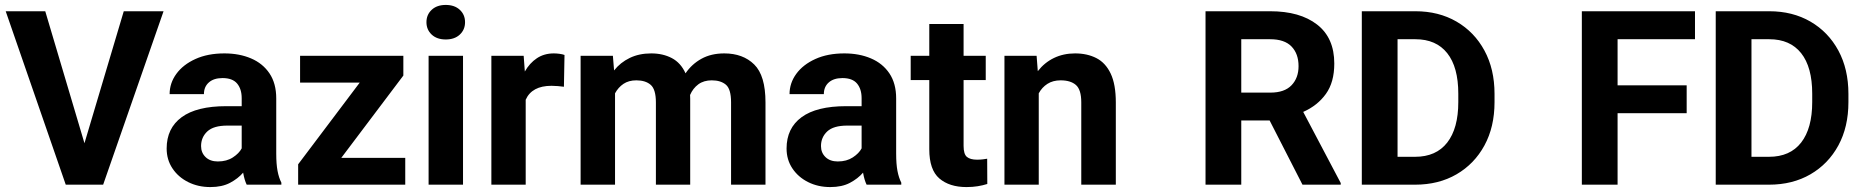

<svg xmlns="http://www.w3.org/2000/svg" viewBox="-20 -757 7639 787"><path d="M165.5 -710.9 326.2 -169.9 487.3 -710.9H650.4L402.8 0H249.5L3.4 -710.9Z M991.2 0Q981.9 -19 976.6 -49.3Q955.6 -24.9 922.9 -7.6Q890.1 9.8 842.3 9.8Q792 9.8 751.2 -10.7Q710.4 -31.2 686.8 -66.9Q663.1 -102.5 663.1 -148.4Q663.1 -231.4 724.6 -276.6Q786.1 -321.8 907.7 -321.8H970.7V-354.5Q970.7 -392.1 951.9 -414.6Q933.1 -437 892.1 -437Q856.4 -437 836.2 -419.2Q815.9 -401.4 815.9 -371.1H675.3Q675.3 -416.5 702.9 -454.3Q730.5 -492.2 781 -515.1Q831.5 -538.1 899.9 -538.1Q960.9 -538.1 1009 -517.6Q1057.1 -497.1 1084.7 -456.1Q1112.3 -415 1112.3 -353.5V-127.4Q1112.3 -84 1117.7 -56.2Q1123 -28.3 1133.3 -8.3V0ZM873 -95.2Q909.2 -95.2 934.6 -111.8Q960 -128.4 970.7 -148.9V-242.2H911.6Q855.5 -242.2 829.8 -218.3Q804.2 -194.3 804.2 -158.2Q804.2 -130.9 822.8 -113Q841.3 -95.2 873 -95.2Z M1641.1 -109.9V0H1202.1V-83.5L1454.6 -418.5H1210V-528.3H1633.3V-447.3L1378.9 -109.9Z M1728 -666Q1728 -696.8 1749.5 -716.8Q1771 -736.8 1807.1 -736.8Q1843.3 -736.8 1864.7 -716.8Q1886.2 -696.8 1886.2 -666Q1886.2 -635.3 1864.7 -615.2Q1843.3 -595.2 1807.1 -595.2Q1771 -595.2 1749.5 -615.2Q1728 -635.3 1728 -666ZM1877.9 -528.3V0H1736.8V-528.3Z M2293.9 -531.7 2291.5 -401.4Q2281.2 -402.8 2266.8 -404.1Q2252.4 -405.3 2240.7 -405.3Q2160.2 -405.3 2134.8 -348.1V0H1994.1V-528.3H2126.5L2131.3 -463.9Q2150.9 -498.5 2180.7 -518.3Q2210.4 -538.1 2250 -538.1Q2261.2 -538.1 2273.7 -536.4Q2286.1 -534.7 2293.9 -531.7Z M2588.4 -427.7Q2557.1 -427.7 2535.6 -413.3Q2514.2 -398.9 2501 -374.5V0H2359.9V-528.3H2492.2L2497.1 -468.3Q2522.9 -501 2561.3 -519.5Q2599.6 -538.1 2649.4 -538.1Q2697.3 -538.1 2733.9 -518.8Q2770.5 -499.5 2790 -456.5Q2815.4 -494.1 2855.2 -516.1Q2895 -538.1 2948.7 -538.1Q3025.4 -538.1 3071.5 -492.7Q3117.7 -447.3 3117.7 -337.4V0H2976.6V-337.4Q2976.6 -392.1 2955.3 -409.9Q2934.1 -427.7 2897.5 -427.7Q2864.7 -427.7 2842.5 -411.4Q2820.3 -395 2808.6 -367.7Q2809.1 -360.4 2809.1 -352.5V0H2668.5V-336.9Q2668.5 -390.6 2647.2 -409.2Q2626 -427.7 2588.4 -427.7Z M3532.2 0Q3522.9 -19 3517.6 -49.3Q3496.6 -24.9 3463.9 -7.6Q3431.2 9.8 3383.3 9.8Q3333 9.8 3292.2 -10.7Q3251.5 -31.2 3227.8 -66.9Q3204.1 -102.5 3204.1 -148.4Q3204.1 -231.4 3265.6 -276.6Q3327.1 -321.8 3448.7 -321.8H3511.7V-354.5Q3511.7 -392.1 3492.9 -414.6Q3474.1 -437 3433.1 -437Q3397.5 -437 3377.2 -419.2Q3356.9 -401.4 3356.9 -371.1H3216.3Q3216.3 -416.5 3243.9 -454.3Q3271.5 -492.2 3322 -515.1Q3372.6 -538.1 3440.9 -538.1Q3502 -538.1 3550 -517.6Q3598.1 -497.1 3625.7 -456.1Q3653.3 -415 3653.3 -353.5V-127.4Q3653.3 -84 3658.7 -56.2Q3664.1 -28.3 3674.3 -8.3V0ZM3414.1 -95.2Q3450.2 -95.2 3475.6 -111.8Q3501 -128.4 3511.7 -148.9V-242.2H3452.6Q3396.5 -242.2 3370.8 -218.3Q3345.2 -194.3 3345.2 -158.2Q3345.2 -130.9 3363.8 -113Q3382.3 -95.2 3414.1 -95.2Z M4020.5 -528.3V-428.7H3929.7V-159.2Q3929.7 -125 3943.4 -113.8Q3957 -102.5 3984.9 -102.5Q3998 -102.5 4008.3 -103.8Q4018.6 -105 4026.4 -106.4L4026.9 -2.9Q4008.8 2.9 3987.8 6.3Q3966.8 9.8 3941.4 9.8Q3871.6 9.8 3830.3 -25.6Q3789.1 -61 3789.1 -145V-428.7H3712.9V-528.3H3789.1V-658.7H3929.7V-528.3Z M4327.6 -427.7Q4295.9 -427.7 4273.4 -413.3Q4251 -398.9 4237.8 -374.5V0H4097.2V-528.3H4229L4233.9 -465.3Q4261.2 -500.5 4300 -519.3Q4338.9 -538.1 4386.7 -538.1Q4436.5 -538.1 4474.1 -518.8Q4511.7 -499.5 4532.7 -455.3Q4553.7 -411.1 4553.7 -336.9V0H4412.1V-337.4Q4412.1 -389.6 4390.1 -408.7Q4368.2 -427.7 4327.6 -427.7Z M5318.8 0 5184.1 -263.2H5067.9V0H4921.4V-710.9H5186.5Q5308.6 -710.9 5378.9 -656.2Q5449.2 -601.6 5449.2 -496.6Q5449.2 -419.9 5414.8 -372.1Q5380.4 -324.2 5321.8 -298.3L5475.6 -6.8V0ZM5186.5 -596.2H5067.9V-377.4H5187.5Q5245.1 -377.4 5273.9 -407.5Q5302.7 -437.5 5302.7 -485.8Q5302.7 -536.6 5273.9 -566.4Q5245.1 -596.2 5186.5 -596.2Z M5780.3 0H5562V-710.9H5781.7Q5877 -710.9 5950.2 -668.5Q6023.4 -626 6064.7 -549.8Q6106 -473.6 6106 -372.1V-338.4Q6106 -236.8 6064.7 -160.9Q6023.4 -85 5950.2 -42.5Q5877 0 5780.3 0ZM5781.7 -596.2H5708.5V-114.3H5780.3Q5866.7 -114.3 5912.1 -172.6Q5957.5 -231 5957.5 -338.4V-373Q5957.5 -481.9 5912.1 -539.1Q5866.7 -596.2 5781.7 -596.2Z M6893.6 -407.2V-293H6610.4V0H6463.9V-710.9H6927.7V-596.2H6610.4V-407.2Z M7231 0H7012.7V-710.9H7232.4Q7327.6 -710.9 7400.9 -668.5Q7474.1 -626 7515.4 -549.8Q7556.6 -473.6 7556.6 -372.1V-338.4Q7556.6 -236.8 7515.4 -160.9Q7474.1 -85 7400.9 -42.5Q7327.6 0 7231 0ZM7232.4 -596.2H7159.2V-114.3H7231Q7317.4 -114.3 7362.8 -172.6Q7408.2 -231 7408.2 -338.4V-373Q7408.2 -481.9 7362.8 -539.1Q7317.4 -596.2 7232.4 -596.2Z"/></svg>

Font: Vazirmatn RD FD
Style: Bold
Weight: 700
Designer: Saber Rastikerdar
Foundry: Saber Rastikerdar
Version: Version 33.003